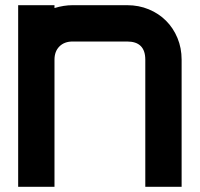

<svg xmlns="http://www.w3.org/2000/svg" viewBox="-20 -720 770 740"><path d="M680 0H540V-490Q540 -560 470 -560H260Q228 -560 209 -541Q190 -522 190 -490V0H50V-700H190V-689Q226 -700 260 -700H470Q515 -700 553.5 -684Q592 -668 620 -640Q648 -612 664 -573.5Q680 -535 680 -490Z"/></svg>

Font: CAT North
Style: Regular
Weight: 400
Designer: Peter Wiegel
Foundry: Peter Wiegel
Version: Version 1.000